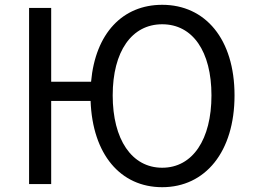

<svg xmlns="http://www.w3.org/2000/svg" viewBox="-20 -766 1054 799"><path d="M655 -68C528 -68 449 -186 449 -369C449 -552 528 -665 655 -665C782 -665 860 -552 860 -369C860 -186 782 -68 655 -68ZM655 13C834 13 956 -134 956 -369C956 -604 834 -746 655 -746C490 -746 377 -627 359 -426H193V-733H101V0H193V-346H357C365 -124 481 13 655 13Z"/></svg>

Font: Source Han Sans KR
Style: Regular
Weight: 400
Designer: Ryoko NISHIZUKA 西塚涼子 (kana, bopomofo & ideographs); Paul D. Hunt (Latin, Greek & Cyrillic); Sandoll Communications 산돌커뮤니
Foundry: Adobe
Version: Version 2.004;hotconv 1.0.118;makeotfexe 2.5.65603